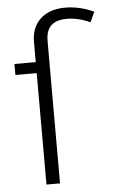

<svg xmlns="http://www.w3.org/2000/svg" viewBox="-53 -780 486 817"><g transform="rotate(-5 189.5 -371.5)"><path d="M379 -715 359 -672Q307 -695 260 -695Q215 -695 192.5 -674Q170 -653 170 -607V0H112V-476H21V-523H112V-609Q112 -671 150.5 -707Q189 -743 257 -743Q318 -743 379 -715Z"/></g></svg>

Font: Fira Sans Light
Style: Regular
Weight: 300
Designer: bBox Type GmbH & Carrois Corporate GbR & Edenspiekermann AG
Foundry: bBox Type GmbH & Carrois Corporate GbR & Edenspiekermann AG
Version: Version 4.301